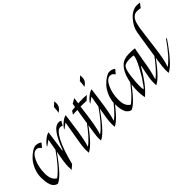

<svg xmlns="http://www.w3.org/2000/svg" viewBox="13 -1593 2349 2349"><g transform="rotate(-45 1188.0 -418.0)"><path d="M236 -514Q285 -514 314 -487L270 -435Q247 -474 210 -474Q155 -474 114.5 -388Q74 -302 74 -190.5Q74 -79 140 -43Q243 -117 377 -311L387 -305Q312 -193 233.5 -102.5Q155 -12 102 10Q75 10 45 -22Q28 -41 17 -83Q6 -125 6 -190.5Q6 -256 33 -321Q60 -386 98.5 -426.5Q137 -467 174.5 -490.5Q212 -514 236 -514Z M639 -515Q660 -515 674 -505L642 -450Q628 -459 606 -459Q558 -459 501 -349.5Q444 -240 393 -37L338 10Q336 -14 336 -47Q336 -80 344 -137.5Q352 -195 370 -292.5Q388 -390 398 -453L328 -402L330 -413Q337 -423 349.5 -438.5Q362 -454 397 -482Q432 -510 463 -515Q456 -472 443.5 -377.5Q431 -283 424 -238H431Q482 -374 531.5 -444.5Q581 -515 639 -515Z M635 10Q633 -14 633 -47Q633 -80 641 -137.5Q649 -195 667 -292.5Q685 -390 695 -453L625 -402L627 -413Q634 -423 646.5 -438.5Q659 -454 694 -482Q729 -510 760 -515Q754 -476 739 -364Q709 -136 680 -55L682 -52Q768 -113 892 -286L903 -279Q831 -174 758 -92.5Q685 -11 635 10ZM782 -735Q783 -727 783 -698Q783 -632 717 -598Q727 -625 729 -687Z M971 -509Q1021 -511 1052 -511Q1083 -511 1118 -507L1065 -459Q1025 -461 999 -461H963L958 -422Q923 -134 890 -54L893 -52Q989 -121 1121 -311L1131 -305Q1056 -193 977.5 -102.5Q899 -12 846 10Q844 -14 844 -30.5Q844 -47 846 -68Q848 -89 853.5 -127Q859 -165 864.5 -200.5Q870 -236 882.5 -313Q895 -390 906 -460Q877 -460 827 -456L854 -498Q881 -503 912 -506L919 -553L982 -589Z M1083 10Q1081 -14 1081 -47Q1081 -80 1089 -137.5Q1097 -195 1115 -292.5Q1133 -390 1143 -453L1073 -402L1075 -413Q1082 -423 1094.5 -438.5Q1107 -454 1142 -482Q1177 -510 1208 -515Q1202 -476 1187 -364Q1157 -136 1128 -55L1130 -52Q1216 -113 1340 -286L1351 -279Q1279 -174 1206 -92.5Q1133 -11 1083 10ZM1230 -735Q1231 -727 1231 -698Q1231 -632 1165 -598Q1175 -625 1177 -687Z M1511 -514Q1560 -514 1589 -487L1545 -435Q1522 -474 1485 -474Q1430 -474 1389.5 -388Q1349 -302 1349 -190.5Q1349 -79 1415 -43Q1518 -117 1652 -311L1662 -305Q1587 -193 1508.5 -102.5Q1430 -12 1377 10Q1350 10 1320 -22Q1303 -41 1292 -83Q1281 -125 1281 -190.5Q1281 -256 1308 -321Q1335 -386 1373.5 -426.5Q1412 -467 1449.5 -490.5Q1487 -514 1511 -514Z M1840 -500Q1912 -500 1937 -495L1931 -466Q1922 -420 1906 -328Q1881 -160 1846 -54L1849 -52Q1936 -115 2059 -286L2069 -279Q1997 -174 1924 -92.5Q1851 -11 1802 10Q1801 -2 1801 -37.5Q1801 -73 1806 -110.5Q1811 -148 1822.5 -201Q1834 -254 1840 -288L1837 -290Q1775 -185 1723 -115.5Q1671 -46 1602 15Q1589 -30 1589 -116Q1589 -202 1615.5 -298Q1642 -394 1694 -447Q1746 -500 1840 -500ZM1657 -67Q1667 -67 1689 -100.5Q1711 -134 1712 -135Q1750 -182 1807.5 -290.5Q1865 -399 1865 -443Q1844 -449 1803 -449Q1723 -449 1699 -418Q1675 -387 1663 -289Q1651 -191 1651 -138Q1651 -85 1657 -67Z M2327 -851Q2356 -851 2376 -846L2335 -792Q2307 -798 2276 -798Q2245 -798 2224 -783Q2203 -768 2191 -748Q2179 -728 2169.5 -694Q2160 -660 2156.5 -637.5Q2153 -615 2148.5 -577.5Q2144 -540 2139.5 -513.5Q2135 -487 2122 -376Q2094 -137 2060 -54L2063 -52Q2159 -121 2291 -311L2301 -305Q2226 -193 2147.5 -102.5Q2069 -12 2016 10Q2014 -14 2014 -46Q2014 -78 2027.5 -177Q2041 -276 2063.5 -414Q2086 -552 2094 -606Q2106 -691 2176 -771Q2246 -851 2327 -851Z"/></g></svg>

Font: Felipa
Style: Regular
Weight: 400
Designer: Javier Alcaraz
Foundry: Fontstage
Version: Version 1.001